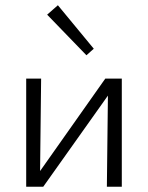

<svg xmlns="http://www.w3.org/2000/svg" viewBox="-20 -713 565 733"><path d="M310 -502 160 -657 201 -693 338 -527ZM445 0H388L392 -348L145 0H80V-413H137L133 -60L382 -413H445Z"/></svg>

Font: Ysabeau Infant Semilight
Style: Regular
Weight: 300
Designer: Christian Thalmann (Catharsis Fonts)
Version: Version 0.003